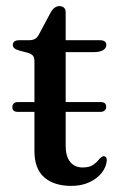

<svg xmlns="http://www.w3.org/2000/svg" viewBox="-20 -601 400 630"><path d="M20.5 -249.5Q20.5 -257 25.2 -261.5Q30 -266 38 -266H311Q328.5 -266 328.5 -250Q328.5 -243.5 323.5 -238.8Q318.5 -234 311 -234H38Q20.5 -234 20.5 -249.5ZM70.5 -428 43.5 -435Q31.5 -438.5 26.8 -443Q22 -447.5 22 -453.5Q22 -460.5 27.2 -464.8Q32.5 -469 42 -469H74Q86.5 -469 94.5 -473.2Q102.5 -477.5 108 -488.5L146 -559.5Q151.5 -570 159 -575.5Q166.5 -581 174.5 -581Q184.5 -581 190 -575.8Q195.5 -570.5 195.5 -561V-122.5Q195.5 -88 210.2 -69.8Q225 -51.5 251 -51.5Q272.5 -51.5 284.2 -59.2Q296 -67 303.2 -76Q310.5 -85 318.5 -88.5Q324 -89 327.2 -85.5Q330.5 -82 330.5 -75.5Q329 -53.5 314 -34.2Q299 -15 273.2 -3Q247.5 9 214 9Q157.5 9 125.2 -19Q93 -47 93 -105.5V-400Q93 -412.5 87.8 -418.5Q82.5 -424.5 70.5 -428ZM150.5 -430 151 -469H308Q318.5 -469 323.8 -465Q329 -461 329 -453.5Q329 -443.5 318.8 -436.8Q308.5 -430 287 -430Z"/></svg>

Font: Fraunces 17pt
Style: Regular
Weight: 400
Version: Version 1.000;[b76b70a41]